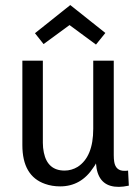

<svg xmlns="http://www.w3.org/2000/svg" viewBox="-20 -728 544 759"><path d="M450.2 10.7Q465.8 10.7 489.3 5.9L486.3 -53.7Q480.5 -52.7 471.7 -52.7Q437.5 -52.7 431.6 -87.9Q429.7 -99.6 429.7 -114.3V-488.3H348.6V-218.8Q348.6 -108.4 287.1 -68.4Q262.7 -53.7 235.4 -53.7Q168 -53.7 153.3 -125Q149.4 -143.6 149.4 -163.1V-488.3H68.4V-154.3Q68.4 -32.2 158.2 -1Q185.5 8.8 217.8 8.8Q300.8 8.8 349.6 -66.4Q355.5 -74.2 359.4 -82Q365.2 2 433.6 9.8Q441.4 10.7 450.2 10.7ZM257.8 -708 118.2 -596.7 152.3 -553.7 254.9 -628.9 359.4 -551.8 396.5 -597.7Z"/></svg>

Font: Yaldevi Colombo Medium
Style: Regular
Weight: 500
Designer: Sol Matas, Denzil Rajitha, Kosala Senevirathne and Pathum Egodawatta
Foundry: Mooniak
Version: Version 1.020 ; ttfautohint (v1.6)